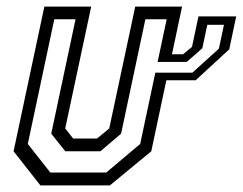

<svg xmlns="http://www.w3.org/2000/svg" viewBox="-20 -560 734 580"><path d="M132 -38.8H301L403.5 -125.2L483.5 -501.8H419.2L345.8 -156.2L283.2 -103H177.2L134.8 -156.2L208.2 -501.8H144L64 -125.2ZM606.2 -485 591.2 -414.2 544 -373H456.2L449.2 -340.5H561.2L641.2 -413L656.5 -485ZM579.5 -510.5H693.5L672.5 -411L571 -317.5H482.5L437 -103L312 0H102L21 -103L114 -540H255.5L177 -172L201 -141.5H273L310 -172L388.5 -540H530L499.5 -396H533L560 -418.5Z"/></svg>

Font: Tourney Thin
Style: Italic
Weight: 100
Italic angle: -12°
Designer: Tyler Finck
Foundry: Etcetera Type Co
Version: Version 1.015